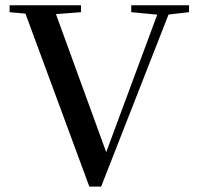

<svg xmlns="http://www.w3.org/2000/svg" viewBox="-20 -683 747 722"><path d="M315.9 18.6 75.7 -631.8 16.1 -637.2V-663.1H284.7V-637.2L190.4 -629.9L379.4 -110.8L571.3 -627.9L473.6 -637.2V-663.1H690.9V-637.2L613.8 -628.4L360.4 18.6Z"/></svg>

Font: Elstob 14pt Medium
Style: Regular
Weight: 500
Designer: Peter S. Baker
Version: Version 1.015